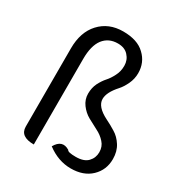

<svg xmlns="http://www.w3.org/2000/svg" viewBox="-189 -940 1021 1086"><g transform="rotate(30 321.0 -397.0)"><path d="M430 13Q348 13 275 -42Q311 -105 366 -71Q370 -58 422 -58Q475 -58 500 -84Q525 -110 525 -147Q525 -184 502 -209Q479 -235 446 -251Q414 -268 382 -285Q350 -303 327 -334Q304 -365 304 -403Q304 -441 319 -472Q335 -503 353 -523Q372 -544 387 -574Q403 -604 403 -641Q403 -679 378 -706Q354 -733 309 -733Q249 -733 215 -689Q182 -645 182 -559V0Q92 0 92 -65V-576Q92 -682 149 -744Q207 -807 301 -807Q395 -807 443 -760Q492 -714 492 -644Q492 -607 476 -573Q460 -539 441 -518Q390 -462 390 -418Q390 -368 468 -329Q501 -313 533 -293Q565 -274 588 -238Q611 -202 611 -152Q611 -81 562 -34Q513 13 430 13Z"/></g></svg>

Font: Swei Toothpaste CJK TC
Style: Regular
Weight: 400
Version: Version 1.0